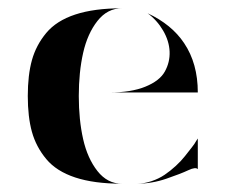

<svg xmlns="http://www.w3.org/2000/svg" viewBox="-20 -443 544 463"><path d="M310 0Q327 0 345 -6Q363 -12 377 -21.5Q391 -31 404 -43Q417 -55 426 -66.5Q435 -78 442.5 -87.5Q450 -97 453 -103L457 -109V-35Q452 -41 434 -32.5Q416 -24 381 -12Q346 0 310 0ZM274 0Q207 0 161.5 -15Q116 -30 91.5 -59.5Q67 -89 57 -125Q47 -161 47 -211.5Q47 -262 57 -298Q67 -334 91.5 -363.5Q116 -393 161.5 -408Q207 -423 274 -423Q239 -423 215 -392.5Q191 -362 180.5 -315.5Q170 -269 170 -211.5Q170 -154 180.5 -107.5Q191 -61 215 -30.5Q239 0 274 0ZM244 -220Q296 -220 330.5 -234Q365 -248 377.5 -270.5Q390 -293 389 -318.5Q388 -344 373.5 -369Q359 -394 336 -411Q394 -384 424 -339Q457 -290 457 -220Z"/></svg>

Font: Oscilla
Style: Regular
Weight: 400
Designer: Ryan Lin
Version: Version 1.0